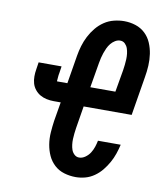

<svg xmlns="http://www.w3.org/2000/svg" viewBox="-84 -813 768 890"><g transform="rotate(10 300.0 -367.5)"><path d="M332 8Q304 8 277.5 0Q251 -8 231.5 -26Q212 -44 201 -68Q190 -92 185.5 -119.5Q181 -147 183 -175.5Q185 -204 189 -232L204 -321H171Q154 -321 137.5 -324.5Q121 -328 107 -336Q93 -344 82.5 -357Q72 -370 67.5 -385.5Q63 -401 63 -418.5Q63 -436 66 -453L71 -486H179L174 -453Q172 -444 171.5 -434.5Q171 -425 170 -416Q170 -416 170 -416Q170 -416 170 -415Q170 -415 170.5 -414.5Q171 -414 171 -414H219L241 -547Q245 -571 252 -594.5Q259 -618 270.5 -640.5Q282 -663 298.5 -683Q315 -703 336 -717Q357 -731 381.5 -737Q406 -743 429 -743Q457 -743 483 -734.5Q509 -726 528 -708Q547 -690 557.5 -665.5Q568 -641 572 -614Q576 -587 574.5 -559Q573 -531 568 -503L538 -321H312L295 -217Q293 -204 291.5 -190.5Q290 -177 289.5 -164Q289 -151 290.5 -138Q292 -125 296 -113.5Q300 -102 309.5 -93Q319 -84 332 -84Q347 -84 361 -94Q375 -104 383.5 -117.5Q392 -131 397 -146Q402 -161 405 -176H512Q507 -154 499.5 -132Q492 -110 480.5 -89.5Q469 -69 454 -50.5Q439 -32 419 -18Q399 -4 376.5 2Q354 8 332 8ZM445 -414 463 -518Q465 -531 466.5 -544.5Q468 -558 468.5 -571Q469 -584 467.5 -597Q466 -610 462 -621.5Q458 -633 449 -642Q440 -651 426 -651Q414 -651 402.5 -644Q391 -637 382.5 -626.5Q374 -616 368.5 -604Q363 -592 359 -580.5Q355 -569 352 -556.5Q349 -544 347 -532L327 -414Z"/></g></svg>

Font: Iosevka Curly Slab SmBdExObl
Style: Regular
Weight: 600
Width: 7
Italic angle: -9°
Monospace: yes
Designer: Belleve Invis
Foundry: Belleve Invis
Version: Version 11.1.0; ttfautohint (v1.8.3)